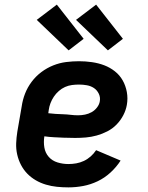

<svg xmlns="http://www.w3.org/2000/svg" viewBox="-20 -803 640 831"><path d="M276 8Q251 8 226.5 5.5Q202 3 178.5 -4Q155 -11 134.5 -23Q114 -35 98 -51.5Q82 -68 71 -89Q60 -110 54.5 -134Q49 -158 50 -183Q51 -208 55 -233L74 -343Q78 -371 88.5 -398Q99 -425 117 -449Q135 -473 159 -491Q183 -509 210.5 -520Q238 -531 266.5 -534.5Q295 -538 322 -538Q350 -538 378 -534Q406 -530 431 -520.5Q456 -511 477 -494.5Q498 -478 511 -455Q524 -432 529 -404.5Q534 -377 529 -349Q525 -326 513.5 -304Q502 -282 484.5 -264Q467 -246 444.5 -234.5Q422 -223 398.5 -216.5Q375 -210 351.5 -208Q328 -206 305 -206Q293 -206 281.5 -206.5Q270 -207 258 -207H256Q235 -208 214 -209Q193 -210 172 -213Q168 -188 172 -164.5Q176 -141 191 -124Q206 -107 229 -100Q252 -93 276 -93Q293 -93 310 -96Q327 -99 343 -106.5Q359 -114 372.5 -126Q386 -138 396 -153L502 -108Q484 -80 458.5 -56.5Q433 -33 402.5 -18.5Q372 -4 340 2Q308 8 276 8ZM318 -304Q333 -304 348 -307Q363 -310 376.5 -317.5Q390 -325 400 -338Q410 -351 412 -365Q415 -382 407.5 -397.5Q400 -413 386.5 -422Q373 -431 356 -434Q339 -437 322 -437Q307 -437 291.5 -435Q276 -433 261.5 -426.5Q247 -420 234.5 -409Q222 -398 213 -384.5Q204 -371 198.5 -356.5Q193 -342 191 -327L189 -313Q204 -311 220.5 -310Q237 -309 253.5 -308.5Q270 -308 286 -306Q302 -304 318 -304ZM447 -585 309 -717 396 -783 512 -635ZM277 -585 139 -717 226 -783 342 -635Z"/></svg>

Font: Iosevka Curly Extended
Style: Bold Italic
Weight: 700
Width: 7
Italic angle: -9°
Monospace: yes
Designer: Belleve Invis
Foundry: Belleve Invis
Version: Version 11.1.0; ttfautohint (v1.8.3)